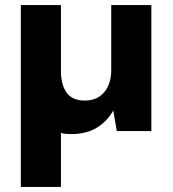

<svg xmlns="http://www.w3.org/2000/svg" viewBox="-20 -516 680 756"><path d="M62 220V-496H220V-237Q220 -182 242.5 -151Q265 -120 314 -120Q362 -120 390 -152.5Q418 -185 418 -241V-496H576V0H440L426 -81Q402 -38 361 -13Q320 12 259 12Q248 12 238 11Q228 10 220 7V220Z"/></svg>

Font: Rethink Sans ExtraBold
Style: Regular
Weight: 800
Designer: The Rethink Sans project authors (Hans Thiessen). DM Sans designed by Colophon Foundry.
Foundry: Rethink Communications LLC
Version: Version 1.001